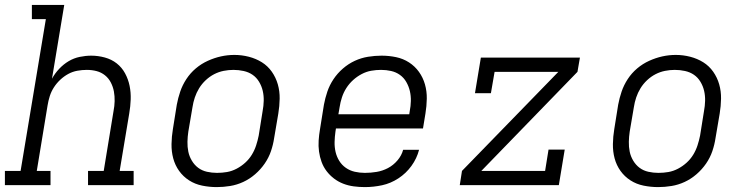

<svg xmlns="http://www.w3.org/2000/svg" viewBox="-33 -755 3053 783"><path d="M-13 0V-58H51L154 -677H97V-735H229L179 -434Q191 -456 208.5 -474.5Q226 -493 247 -505.5Q268 -518 292 -523Q316 -528 339 -528Q367 -528 394.5 -520.5Q422 -513 443 -496.5Q464 -480 477 -456Q490 -432 495.5 -405Q501 -378 500 -349.5Q499 -321 494 -292L455 -58H512V0H326V-58H390L430 -302Q434 -322 434.5 -342.5Q435 -363 431.5 -382Q428 -401 419 -418.5Q410 -436 395 -448Q380 -460 361 -465Q342 -470 321 -470Q321 -470 321 -470Q321 -470 321 -470Q302 -470 282.5 -466.5Q263 -463 245.5 -453.5Q228 -444 213 -430Q198 -416 187 -399Q176 -382 170 -363Q164 -344 161 -325L117 -58H173V0Z M851 8Q821 8 791.5 2Q762 -4 738 -19.5Q714 -35 697.5 -58Q681 -81 673.5 -109Q666 -137 666.5 -167.5Q667 -198 672 -228L688 -328Q693 -355 702 -381.5Q711 -408 727 -432.5Q743 -457 765.5 -476Q788 -495 814.5 -507Q841 -519 868 -525Q895 -531 923 -531Q953 -531 982 -523.5Q1011 -516 1035 -501Q1059 -486 1075.5 -462.5Q1092 -439 1100 -411Q1108 -383 1107.5 -352.5Q1107 -322 1102 -292L1085 -192Q1081 -165 1072 -138.5Q1063 -112 1046.5 -88Q1030 -64 1007.5 -44.5Q985 -25 959 -13Q933 -1 905.5 3.5Q878 8 851 8ZM852 -50Q873 -50 893 -53.5Q913 -57 932 -67Q951 -77 967 -91.5Q983 -106 994 -124Q1005 -142 1011.5 -162Q1018 -182 1022 -202L1038 -302Q1042 -323 1042.5 -344Q1043 -365 1038.5 -384.5Q1034 -404 1023.5 -421.5Q1013 -439 997 -450Q981 -461 960.5 -465.5Q940 -470 919 -470Q899 -470 879 -466Q859 -462 840.5 -452.5Q822 -443 806 -428Q790 -413 779 -395Q768 -377 761.5 -357.5Q755 -338 752 -318L735 -218Q732 -198 731.5 -177Q731 -156 735 -136.5Q739 -117 749.5 -99.5Q760 -82 775.5 -70.5Q791 -59 811 -54.5Q831 -50 852 -50Z M1455 8Q1432 8 1409.5 5Q1387 2 1366.5 -6Q1346 -14 1329 -27Q1312 -40 1299 -57Q1286 -74 1278.5 -94.5Q1271 -115 1268 -137Q1265 -159 1266.5 -182Q1268 -205 1272 -228L1288 -328Q1293 -355 1302 -381.5Q1311 -408 1327 -432Q1343 -456 1365.5 -475.5Q1388 -495 1414 -507Q1440 -519 1468 -523.5Q1496 -528 1523 -528Q1553 -528 1582 -522Q1611 -516 1635 -500.5Q1659 -485 1675.5 -462Q1692 -439 1700 -411Q1708 -383 1707.5 -352.5Q1707 -322 1702 -292L1692 -231H1337L1335 -218Q1332 -197 1331.5 -176Q1331 -155 1335.5 -135.5Q1340 -116 1350.5 -99Q1361 -82 1377.5 -70.5Q1394 -59 1414 -54.5Q1434 -50 1455 -50Q1479 -50 1503 -54Q1527 -58 1549 -69.5Q1571 -81 1588 -101Q1605 -121 1611 -144H1676Q1667 -109 1645 -78.5Q1623 -48 1591.5 -27.5Q1560 -7 1525 0.5Q1490 8 1455 8ZM1347 -289H1636L1638 -302Q1642 -322 1642.5 -343Q1643 -364 1638.5 -383.5Q1634 -403 1624 -420.5Q1614 -438 1598 -449.5Q1582 -461 1562 -465.5Q1542 -470 1521 -470Q1501 -470 1481 -466.5Q1461 -463 1442 -453Q1423 -443 1407 -428.5Q1391 -414 1379.5 -396Q1368 -378 1361.5 -358Q1355 -338 1352 -318Z M1842 0 1851 -58 2244 -462H1984L1969 -375H1904L1928 -520H2332L2322 -462L1930 -58H2190L2204 -145H2270L2246 0Z M2651 8Q2621 8 2591.5 2Q2562 -4 2538 -19.5Q2514 -35 2497.5 -58Q2481 -81 2473.5 -109Q2466 -137 2466.5 -167.5Q2467 -198 2472 -228L2488 -328Q2493 -355 2502 -381.5Q2511 -408 2527 -432.5Q2543 -457 2565.5 -476Q2588 -495 2614.5 -507Q2641 -519 2668 -525Q2695 -531 2723 -531Q2753 -531 2782 -523.5Q2811 -516 2835 -501Q2859 -486 2875.5 -462.5Q2892 -439 2900 -411Q2908 -383 2907.5 -352.5Q2907 -322 2902 -292L2885 -192Q2881 -165 2872 -138.5Q2863 -112 2846.5 -88Q2830 -64 2807.5 -44.5Q2785 -25 2759 -13Q2733 -1 2705.5 3.5Q2678 8 2651 8ZM2652 -50Q2673 -50 2693 -53.5Q2713 -57 2732 -67Q2751 -77 2767 -91.5Q2783 -106 2794 -124Q2805 -142 2811.5 -162Q2818 -182 2822 -202L2838 -302Q2842 -323 2842.5 -344Q2843 -365 2838.5 -384.5Q2834 -404 2823.5 -421.5Q2813 -439 2797 -450Q2781 -461 2760.5 -465.5Q2740 -470 2719 -470Q2699 -470 2679 -466Q2659 -462 2640.5 -452.5Q2622 -443 2606 -428Q2590 -413 2579 -395Q2568 -377 2561.5 -357.5Q2555 -338 2552 -318L2535 -218Q2532 -198 2531.5 -177Q2531 -156 2535 -136.5Q2539 -117 2549.5 -99.5Q2560 -82 2575.5 -70.5Q2591 -59 2611 -54.5Q2631 -50 2652 -50Z"/></svg>

Font: Iosevka Etoile Light Oblique
Style: Regular
Weight: 300
Italic angle: -9°
Designer: Belleve Invis
Foundry: Belleve Invis
Version: Version 15.5.2; ttfautohint (v1.8.4)